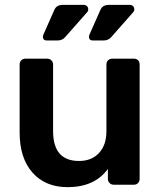

<svg xmlns="http://www.w3.org/2000/svg" viewBox="-20 -762 662 792"><path d="M259 10Q167 10 114 -50Q61 -110 61 -215V-496Q61 -507 68 -513.5Q75 -520 85 -520H175Q185 -520 192 -513Q199 -506 199 -496V-221Q199 -98 306 -98Q358 -98 388.5 -131Q419 -164 419 -221V-496Q419 -507 426 -513.5Q433 -520 443 -520H532Q543 -520 549.5 -513.5Q556 -507 556 -496V-24Q556 -14 549.5 -7Q543 0 532 0H449Q439 0 432 -7Q425 -14 425 -24V-65Q370 10 259 10ZM173 -595Q157 -595 157 -611Q157 -616 162 -626L205 -723Q210 -733 218.5 -737.5Q227 -742 242 -742H324Q333 -742 338.5 -737Q344 -732 344 -723Q344 -716 338 -710L249 -609Q237 -595 217 -595ZM363 -595Q347 -595 347 -611Q347 -616 352 -626L395 -723Q400 -733 408.5 -737.5Q417 -742 432 -742H514Q523 -742 528.5 -737Q534 -732 534 -723Q534 -716 528 -710L439 -609Q427 -595 407 -595Z"/></svg>

Font: Rubik AZ
Style: Regular
Weight: 500
Designer: Hubert and Fischer
Foundry: Hubert & Fischer
Version: Version 2.000